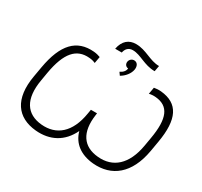

<svg xmlns="http://www.w3.org/2000/svg" viewBox="-183 -1160 1485 1412"><g transform="rotate(30 560.0 -453.5)"><path d="M271 6C395 17 495 -35 550 -151C576 -58 649 -5 757 5C921 19 1041 -76 1078 -285L1093 -372C1130 -583 1077 -690 925 -704C903 -706 883 -704 866 -701L856 -644C872 -648 892 -650 912 -648C1027 -638 1064 -552 1032 -369L1020 -299C990 -123 895 -43 764 -55C634 -66 573 -155 596 -314L598 -329H546L540 -294C512 -119 416 -41 285 -53C154 -65 90 -158 121 -334L133 -405C165 -588 232 -664 345 -654C366 -653 385 -647 398 -641L408 -697C393 -703 374 -708 352 -710C200 -723 112 -629 75 -418L60 -332C23 -122 107 -9 271 6ZM476 -807H532C538 -839 558 -863 595 -863C663 -863 719 -809 810 -809L819 -858C739 -858 680 -914 593 -914C533 -914 490 -880 476 -807ZM588 -676 605 -652C641 -672 671 -709 677 -746C682 -777 669 -801 644 -803C624 -805 605 -791 601 -769C598 -748 610 -731 631 -729C630 -708 614 -688 588 -676Z"/></g></svg>

Font: Fixel Display 20240404 Light
Style: Italic
Weight: 300
Italic angle: -10°
Designer: AlfaBravo + MacPaw
Foundry: Kyrylo Tkachov, Marchela Mozhyna, Serhii Makarenko, Maria Weinstein, Zakhar Kryvoshyya
Version: Version 1.211;Glyphs 3.2 (3225)